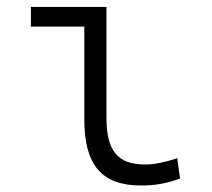

<svg xmlns="http://www.w3.org/2000/svg" viewBox="-20 -538 626 567"><path d="M396 9.8C437.5 9.8 471.7 3.9 511.7 -10.7L503.4 -70.8C464.4 -58.1 435.5 -52.2 408.7 -52.2C325.2 -52.2 294.4 -95.2 294.4 -190.4V-517.6H71.3V-459.5H229V-185.5C229 -50.8 280.3 9.8 396 9.8Z"/></svg>

Font: Cascadia Mono NF Light
Style: Regular
Weight: 300
Monospace: yes
Designer: Aaron Bell
Foundry: Saja Typeworks
Version: Version 2404.023